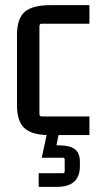

<svg xmlns="http://www.w3.org/2000/svg" viewBox="-20 -517 384 745"><path d="M231 148V102Q231 95 224 95H142L161 7Q100 5 73 -21.5Q46 -48 46 -108V-382Q46 -445 76 -471Q106 -497 175 -497H327V-425H142Q133 -425 133 -415V-75Q133 -65 142 -65H327V7H207L199 47H210Q250 47 270 61.5Q290 76 290 111V128Q290 208 201 208H130V155H224Q231 155 231 148Z"/></svg>

Font: Gemunu Libre Medium
Style: Regular
Weight: 500
Designer: Puspanada Ekanayake, Sola Matas, Pathum Egodawatta, Kosala Senevirathne
Foundry: mooniak
Version: Version 1.100